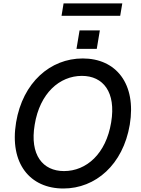

<svg xmlns="http://www.w3.org/2000/svg" viewBox="-20 -1073 808 1103"><path d="M682.5 -1053.3H345.2L333.5 -982.2H670.5ZM437.1 -898.4 419.4 -792.3H535.9L553.6 -898.4ZM725.5 -356.5C764.6 -592.7 646 -737.2 455.3 -737.2C269.2 -737.2 110.8 -599.4 72.4 -370C33.4 -134.2 152 9.9 344.1 9.9C529.1 9.9 686.8 -127.1 725.5 -356.5ZM618.6 -370C589.1 -189.6 476.6 -90.2 347.7 -90.2C226.2 -90.2 149.9 -182.5 179.3 -356.5C208.5 -536.9 321.7 -637.1 450.6 -637.1C572.4 -637.1 647.7 -544 618.6 -370Z"/></svg>

Font: TID UI Medium
Style: Italic
Weight: 500
Italic angle: -9.39999°
Designer: The TID Project Authors
Foundry: Bakken & Bæck
Version: Version 1.001;hotconv 1.0.109;makeotfexe 2.5.65596